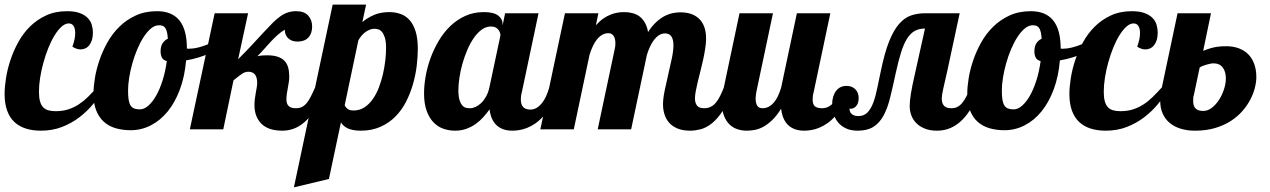

<svg xmlns="http://www.w3.org/2000/svg" viewBox="-33 -557 5472 827"><path d="M418 -179.2Q397 -144 369.9 -110.8Q342.8 -77.6 308.8 -51.8Q274.9 -25.9 233.6 -10Q192.4 5.9 143.1 5.9Q107.4 5.9 78.6 -3.2Q49.8 -12.2 29.3 -31.2Q8.8 -50.3 -2.2 -80.3Q-13.2 -110.4 -13.2 -152.8Q-13.2 -181.6 -7.3 -219.5Q-1.5 -257.3 11.5 -296.9Q24.4 -336.4 45.2 -374.5Q65.9 -412.6 95.9 -442.4Q126 -472.2 165.5 -490.5Q205.1 -508.8 255.9 -508.8Q289.1 -508.8 310.5 -500.7Q332 -492.7 344.7 -479.7Q357.4 -466.8 362.3 -450.2Q367.2 -433.6 367.2 -417Q367.2 -398.4 363 -385Q358.9 -371.6 351.6 -362.3Q344.2 -353 334.5 -348.6Q324.7 -344.2 314 -344.2Q296.9 -344.2 278.8 -356Q291 -388.2 291 -415Q291 -433.6 284.2 -444.8Q277.3 -456.1 263.2 -456.1Q247.6 -456.1 231.9 -441.9Q216.3 -427.7 201.9 -404.3Q187.5 -380.9 175.3 -350.6Q163.1 -320.3 154.1 -287.6Q145 -254.9 139.9 -222.4Q134.8 -189.9 134.8 -162.1Q134.8 -136.7 139.4 -120.4Q144 -104 153.1 -94.7Q162.1 -85.4 175.5 -81.8Q189 -78.1 207 -78.1Q236.8 -78.1 261 -85.9Q285.2 -93.8 306.2 -107.4Q327.1 -121.1 345.9 -139.6Q364.7 -158.2 383.8 -179.2Z M945.8 -379.9Q916.5 -349.1 870.1 -327.6Q823.7 -306.2 768.6 -296.9Q762.7 -227.5 741.9 -171.9Q721.2 -116.2 689.5 -77.1Q657.7 -38.1 616.7 -17.1Q575.7 3.9 529.8 3.9Q495.1 3.9 465.6 -4.6Q436 -13.2 414.8 -32Q393.6 -50.8 381.6 -80.8Q369.6 -110.8 369.6 -153.8Q369.6 -183.1 375.7 -220.5Q381.8 -257.8 395.3 -297.4Q408.7 -336.9 429.9 -374.8Q451.2 -412.6 481.7 -442.4Q512.2 -472.2 552.2 -490.5Q592.3 -508.8 643.6 -508.8Q772 -508.8 772 -349.1V-348.1Q774.4 -347.2 776.6 -347.2Q778.8 -347.2 782.7 -347.2Q800.3 -347.2 820.6 -352.3Q840.8 -357.4 861.3 -365.7Q881.8 -374 901.4 -385Q920.9 -396 937 -407.2ZM685.5 -293.9Q669.9 -297.9 664.3 -309.3Q658.7 -320.8 658.7 -335.9Q658.7 -356.9 667.2 -370.4Q675.8 -383.8 689.9 -390.1Q689 -406.2 686.5 -417.2Q684.1 -428.2 679.7 -435.3Q675.3 -442.4 668.7 -445.3Q662.1 -448.2 651.9 -448.2Q633.8 -448.2 617.2 -434.3Q600.6 -420.4 585.7 -397.5Q570.8 -374.5 558.3 -345Q545.9 -315.4 537.1 -284.2Q528.3 -252.9 523.4 -222.4Q518.6 -191.9 518.6 -167Q518.6 -142.1 521.2 -126.5Q523.9 -110.8 530 -101.8Q536.1 -92.8 545.9 -89.4Q555.7 -85.9 569.8 -85.9Q587.9 -85.9 606.2 -102.1Q624.5 -118.2 640.1 -146Q655.8 -173.8 667.7 -211.9Q679.7 -250 685.5 -293.9Z M1365.7 -179.2Q1302.7 5.9 1183.6 5.9Q1122.6 5.9 1092.8 -24.2Q1063 -54.2 1063 -105Q1063 -117.2 1064.7 -130.4Q1066.4 -143.6 1068.6 -156.2Q1070.8 -168.9 1072.8 -180.2Q1074.7 -191.4 1074.7 -200.2Q1074.7 -248 1036.6 -248Q1029.3 -248 1022.9 -245.8Q1016.6 -243.7 1009.3 -239Q1002 -234.4 993.2 -227.3Q984.4 -220.2 972.7 -210.9L928.7 0H784.7L891.6 -500H1035.6L992.7 -301.8Q1028.3 -337.4 1055.2 -366.5Q1082 -395.5 1103.3 -418.5Q1124.5 -441.4 1141.6 -458.5Q1158.7 -475.6 1174.6 -486.8Q1190.4 -498 1206.8 -503.4Q1223.1 -508.8 1242.7 -508.8Q1277.8 -508.8 1294.7 -489.7Q1311.5 -470.7 1311.5 -442.9Q1311.5 -412.6 1295.2 -395.3Q1278.8 -377.9 1248.5 -377.9Q1233.9 -377.9 1223.1 -382.6Q1212.4 -387.2 1205.8 -394.8Q1199.2 -402.3 1196.3 -411.4Q1193.4 -420.4 1193.8 -429.2Q1176.8 -418.9 1162.1 -405.8Q1147.5 -392.6 1133.5 -377.7Q1119.6 -362.8 1105.5 -346.7Q1091.3 -330.6 1075.7 -314.9Q1086.9 -317.4 1097.9 -318.1Q1108.9 -318.8 1117.7 -318.8Q1144.5 -318.8 1162.8 -312.7Q1181.2 -306.6 1192.4 -294.9Q1203.6 -283.2 1208.3 -265.9Q1212.9 -248.5 1212.9 -226.1Q1212.9 -214.4 1210.9 -202.4Q1209 -190.4 1206.8 -178.5Q1204.6 -166.5 1202.6 -153.8Q1200.7 -141.1 1200.7 -127.9Q1200.7 -90.8 1240.7 -90.8Q1255.9 -90.8 1266.8 -95.9Q1277.8 -101.1 1287.1 -112.1Q1296.4 -123 1304.9 -139.6Q1313.5 -156.2 1323.7 -179.2Z M1232.9 250 1399.9 -537.1H1543.9L1527.8 -461.9Q1549.8 -480.5 1578.1 -492.7Q1606.4 -504.9 1644.5 -504.9Q1669.9 -504.9 1692.4 -496.8Q1714.8 -488.8 1731.2 -470.5Q1747.6 -452.1 1757.1 -421.9Q1766.6 -391.6 1766.6 -347.2Q1766.6 -313.5 1762 -274.2Q1757.3 -234.9 1746.1 -195.6Q1734.9 -156.2 1716.6 -119.9Q1698.2 -83.5 1670.9 -55.7Q1643.6 -27.8 1606.2 -11Q1568.8 5.9 1520.5 5.9Q1501.5 5.9 1487.3 2.9Q1473.1 0 1463.1 -4.9Q1453.1 -9.8 1446.5 -16.4Q1439.9 -22.9 1435.5 -29.8L1383.8 213.9ZM1451.7 -104Q1454.6 -95.7 1463.6 -88.4Q1472.7 -81.1 1489.7 -81.1Q1516.1 -81.1 1536.6 -94.5Q1557.1 -107.9 1572.8 -130.1Q1588.4 -152.3 1599.1 -180.7Q1609.9 -209 1616.7 -238.8Q1623.5 -268.6 1626.7 -297.6Q1629.9 -326.7 1629.9 -350.1Q1629.9 -378.9 1624.5 -395.5Q1619.1 -412.1 1611.6 -420.4Q1604 -428.7 1595.2 -430.9Q1586.4 -433.1 1579.6 -433.1Q1562.5 -433.1 1543.7 -420.7Q1524.9 -408.2 1510.7 -383.8Z M2374.5 -179.2Q2360.4 -138.7 2343.8 -108.9Q2327.1 -79.1 2309.3 -58.6Q2291.5 -38.1 2272.9 -25.4Q2254.4 -12.7 2236.8 -5.9Q2219.2 1 2203.1 3.4Q2187 5.9 2173.8 5.9Q2131.3 5.9 2106.2 -17.3Q2081.1 -40.5 2075.7 -85.9Q2063.5 -68.8 2048.8 -52.5Q2034.2 -36.1 2016.1 -23.2Q1998 -10.3 1975.8 -2.2Q1953.6 5.9 1926.8 5.9Q1900.9 5.9 1877 -2.4Q1853 -10.7 1834.5 -29.8Q1815.9 -48.8 1804.7 -79.6Q1793.5 -110.4 1793.5 -154.8Q1793.5 -189 1800.3 -228Q1807.1 -267.1 1821.3 -306.2Q1835.4 -345.2 1856.7 -381.1Q1877.9 -417 1906.5 -444.6Q1935.1 -472.2 1971.2 -488.5Q2007.3 -504.9 2050.8 -504.9Q2093.3 -504.9 2112.5 -490.2Q2131.8 -475.6 2131.8 -454.1V-446.8L2142.6 -500H2286.6L2214.8 -160.2Q2212.4 -151.9 2211.4 -143.8Q2210.4 -135.7 2210.4 -127.9Q2210.4 -85 2251.5 -85Q2266.1 -85 2278.6 -92.5Q2291 -100.1 2301.3 -112.8Q2311.5 -125.5 2319.3 -142.8Q2327.1 -160.2 2332.5 -179.2ZM2122.6 -404.8Q2122.6 -409.2 2120.6 -415.8Q2118.7 -422.4 2114 -428.5Q2109.4 -434.6 2101.6 -438.7Q2093.8 -442.9 2081.5 -442.9Q2060.5 -442.9 2041.7 -429.2Q2022.9 -415.5 2007.3 -392.8Q1991.7 -370.1 1979.5 -341.3Q1967.3 -312.5 1958.7 -282Q1950.2 -251.5 1945.8 -221.9Q1941.4 -192.4 1941.4 -168.9Q1941.4 -140.1 1946.8 -124.5Q1952.1 -108.9 1959.7 -101.3Q1967.3 -93.8 1976.1 -92.3Q1984.9 -90.8 1991.7 -90.8Q2002.9 -90.8 2015.4 -96.4Q2027.8 -102.1 2039.3 -113Q2050.8 -124 2060.3 -140.6Q2069.8 -157.2 2074.7 -179.2Z M3126.5 -179.2Q3105.5 -117.7 3081.3 -81.1Q3057.1 -44.4 3032.5 -25.1Q3007.8 -5.9 2984.1 0Q2960.4 5.9 2940.4 5.9Q2907.2 5.9 2884.8 -3.7Q2862.3 -13.2 2848.6 -29.1Q2835 -44.9 2828.9 -65.2Q2822.8 -85.4 2822.8 -106.9Q2822.8 -132.3 2829.8 -166.3Q2836.9 -200.2 2845.2 -235.8Q2853.5 -271.5 2860.6 -304.7Q2867.7 -337.9 2867.7 -361.8Q2867.7 -413.1 2831.5 -413.1Q2817.9 -413.1 2806.2 -405.8Q2794.4 -398.4 2784.7 -386Q2774.9 -373.5 2767.1 -356.7Q2759.3 -339.8 2753.4 -320.8L2685.5 0H2541.5L2614.7 -345.2Q2617.7 -356.9 2617.7 -370.1Q2617.7 -378.9 2616.2 -386.7Q2614.7 -394.5 2611.1 -400.6Q2607.4 -406.7 2601.8 -410.4Q2596.2 -414.1 2587.4 -414.1Q2572.8 -414.1 2560.3 -406.7Q2547.9 -399.4 2537.8 -386.7Q2527.8 -374 2520 -356.9Q2512.2 -339.8 2506.3 -320.8L2438.5 0H2294.4L2400.4 -500H2544.4L2533.7 -448.2Q2549.8 -466.3 2565.9 -477.3Q2582 -488.3 2597.7 -494.4Q2613.3 -500.5 2627.9 -502.7Q2642.6 -504.9 2655.8 -504.9Q2675.3 -504.9 2692.4 -500.2Q2709.5 -495.6 2722.7 -485.4Q2735.8 -475.1 2745.1 -458.7Q2754.4 -442.4 2758.3 -418.9Q2776.4 -446.8 2795.4 -463.6Q2814.5 -480.5 2832.5 -489.3Q2850.6 -498 2867.2 -501Q2883.8 -503.9 2897.5 -503.9Q2921.4 -503.9 2941.7 -497.6Q2961.9 -491.2 2976.8 -477.5Q2991.7 -463.9 3000 -442.4Q3008.3 -420.9 3008.3 -391.1Q3008.3 -371.1 3004.6 -347.9Q3001 -324.7 2995.8 -300.5Q2990.7 -276.4 2984.4 -252.4Q2978 -228.5 2972.9 -206.5Q2967.8 -184.6 2964.1 -165.8Q2960.4 -147 2960.4 -132.8Q2960.4 -114.3 2969 -102.5Q2977.5 -90.8 3000.5 -90.8Q3016.6 -90.8 3028.8 -97.2Q3041 -103.5 3050.8 -115.2Q3060.5 -127 3068.6 -143.3Q3076.7 -159.7 3084.5 -179.2Z M3631.3 -179.2Q3617.2 -138.7 3600.6 -108.9Q3584 -79.1 3566.2 -58.6Q3548.3 -38.1 3529.8 -25.4Q3511.2 -12.7 3493.7 -5.9Q3476.1 1 3460 3.4Q3443.8 5.9 3430.7 5.9Q3387.7 5.9 3362.3 -17.8Q3336.9 -41.5 3331.5 -88.9Q3312.5 -58.1 3293 -39.6Q3273.4 -21 3254.4 -10.7Q3235.4 -0.5 3217.3 2.7Q3199.2 5.9 3183.6 5.9Q3161.1 5.9 3141.6 -1Q3122.1 -7.8 3107.7 -22.5Q3093.3 -37.1 3085 -59.6Q3076.7 -82 3076.7 -113.8Q3076.7 -127.4 3078.6 -143.8Q3080.6 -160.2 3084.5 -179.2L3152.3 -500H3296.4L3224.6 -160.2Q3221.7 -144.5 3221.7 -131.8Q3221.7 -114.7 3228 -102.8Q3234.4 -90.8 3251.5 -90.8Q3266.1 -90.8 3278.3 -97.4Q3290.5 -104 3300.5 -115.7Q3310.5 -127.4 3318.1 -143.8Q3325.7 -160.2 3331.5 -179.2L3399.4 -500H3543.5L3471.7 -160.2Q3469.2 -151.9 3468.3 -143.8Q3467.3 -135.7 3467.3 -127.9Q3467.3 -106.9 3477.3 -98.9Q3487.3 -90.8 3508.3 -90.8Q3522.9 -90.8 3535.4 -97.4Q3547.9 -104 3558.1 -115.7Q3568.4 -127.4 3576.2 -143.8Q3584 -160.2 3589.4 -179.2Z M4189.5 -179.2Q4126.5 5.9 4003.4 5.9Q3973.1 5.9 3950.9 -2.9Q3928.7 -11.7 3914.1 -26.4Q3899.4 -41 3892.3 -60.3Q3885.3 -79.6 3885.3 -100.1Q3885.3 -121.1 3890.6 -154.3Q3896 -187.5 3907.2 -235.8L3951.2 -434.1Q3924.8 -434.1 3906.2 -423.3Q3887.7 -412.6 3873.3 -389.4Q3858.9 -366.2 3847.7 -329.8Q3836.4 -293.5 3825.2 -242.2Q3812.5 -182.6 3801 -136.2Q3789.6 -89.8 3772.2 -58.3Q3754.9 -26.9 3728.8 -10.5Q3702.6 5.9 3661.1 5.9Q3631.8 5.9 3611.1 -3.9Q3590.3 -13.7 3577.1 -29.5Q3564 -45.4 3557.6 -65.7Q3551.3 -85.9 3551.3 -106.9Q3551.3 -142.1 3567.6 -164.6Q3584 -187 3613.3 -187Q3636.7 -187 3651.1 -172.6Q3665.5 -158.2 3665.5 -134.8Q3665.5 -110.4 3653.3 -98.4Q3641.1 -86.4 3625.5 -88.9Q3626 -83.5 3627.7 -77.9Q3629.4 -72.3 3633.8 -67.6Q3638.2 -63 3645.5 -60.1Q3652.8 -57.1 3664.6 -57.1Q3689 -57.1 3704.1 -73.2Q3719.2 -89.4 3729 -116.2Q3738.8 -143.1 3745.8 -178.5Q3752.9 -213.9 3761.2 -252Q3777.3 -330.1 3796.6 -378.4Q3815.9 -426.8 3839.6 -453.9Q3863.3 -481 3891.4 -490.5Q3919.4 -500 3953.1 -500H4100.6L4047.4 -252Q4036.1 -203.6 4029.8 -174.6Q4023.4 -145.5 4023.4 -132.8Q4023.4 -90.8 4063.5 -90.8Q4078.6 -90.8 4089.6 -95.9Q4100.6 -101.1 4110.1 -112.1Q4119.6 -123 4128.4 -139.6Q4137.2 -156.2 4147.5 -179.2Z M4709.5 -379.9Q4680.2 -349.1 4633.8 -327.6Q4587.4 -306.2 4532.2 -296.9Q4526.4 -227.5 4505.6 -171.9Q4484.9 -116.2 4453.1 -77.1Q4421.4 -38.1 4380.4 -17.1Q4339.4 3.9 4293.5 3.9Q4258.8 3.9 4229.2 -4.6Q4199.7 -13.2 4178.5 -32Q4157.2 -50.8 4145.3 -80.8Q4133.3 -110.8 4133.3 -153.8Q4133.3 -183.1 4139.4 -220.5Q4145.5 -257.8 4158.9 -297.4Q4172.4 -336.9 4193.6 -374.8Q4214.8 -412.6 4245.4 -442.4Q4275.9 -472.2 4315.9 -490.5Q4356 -508.8 4407.2 -508.8Q4535.6 -508.8 4535.6 -349.1V-348.1Q4538.1 -347.2 4540.3 -347.2Q4542.5 -347.2 4546.4 -347.2Q4564 -347.2 4584.2 -352.3Q4604.5 -357.4 4625 -365.7Q4645.5 -374 4665 -385Q4684.6 -396 4700.7 -407.2ZM4449.2 -293.9Q4433.6 -297.9 4428 -309.3Q4422.4 -320.8 4422.4 -335.9Q4422.4 -356.9 4430.9 -370.4Q4439.5 -383.8 4453.6 -390.1Q4452.6 -406.2 4450.2 -417.2Q4447.8 -428.2 4443.4 -435.3Q4439 -442.4 4432.4 -445.3Q4425.8 -448.2 4415.5 -448.2Q4397.5 -448.2 4380.9 -434.3Q4364.3 -420.4 4349.4 -397.5Q4334.5 -374.5 4322 -345Q4309.6 -315.4 4300.8 -284.2Q4292 -252.9 4287.1 -222.4Q4282.2 -191.9 4282.2 -167Q4282.2 -142.1 4284.9 -126.5Q4287.6 -110.8 4293.7 -101.8Q4299.8 -92.8 4309.6 -89.4Q4319.3 -85.9 4333.5 -85.9Q4351.6 -85.9 4369.9 -102.1Q4388.2 -118.2 4403.8 -146Q4419.4 -173.8 4431.4 -211.9Q4443.4 -250 4449.2 -293.9Z M5004.4 -179.2Q4983.4 -144 4956.3 -110.8Q4929.2 -77.6 4895.3 -51.8Q4861.3 -25.9 4820.1 -10Q4778.8 5.9 4729.5 5.9Q4693.8 5.9 4665 -3.2Q4636.2 -12.2 4615.7 -31.2Q4595.2 -50.3 4584.2 -80.3Q4573.2 -110.4 4573.2 -152.8Q4573.2 -181.6 4579.1 -219.5Q4585 -257.3 4597.9 -296.9Q4610.8 -336.4 4631.6 -374.5Q4652.3 -412.6 4682.4 -442.4Q4712.4 -472.2 4752 -490.5Q4791.5 -508.8 4842.3 -508.8Q4875.5 -508.8 4897 -500.7Q4918.5 -492.7 4931.2 -479.7Q4943.8 -466.8 4948.7 -450.2Q4953.6 -433.6 4953.6 -417Q4953.6 -398.4 4949.5 -385Q4945.3 -371.6 4938 -362.3Q4930.7 -353 4920.9 -348.6Q4911.1 -344.2 4900.4 -344.2Q4883.3 -344.2 4865.2 -356Q4877.4 -388.2 4877.4 -415Q4877.4 -433.6 4870.6 -444.8Q4863.8 -456.1 4849.6 -456.1Q4834 -456.1 4818.4 -441.9Q4802.7 -427.7 4788.3 -404.3Q4773.9 -380.9 4761.7 -350.6Q4749.5 -320.3 4740.5 -287.6Q4731.4 -254.9 4726.3 -222.4Q4721.2 -189.9 4721.2 -162.1Q4721.2 -136.7 4725.8 -120.4Q4730.5 -104 4739.5 -94.7Q4748.5 -85.4 4762 -81.8Q4775.4 -78.1 4793.5 -78.1Q4823.2 -78.1 4847.4 -85.9Q4871.6 -93.8 4892.6 -107.4Q4913.6 -121.1 4932.4 -139.6Q4951.2 -158.2 4970.2 -179.2Z M5039.1 -500H5183.1L5149.4 -337.9Q5167 -345.2 5180.9 -349.1Q5194.8 -353 5206.5 -355Q5218.3 -356.9 5228.5 -357.4Q5238.8 -357.9 5249 -357.9Q5278.8 -357.9 5303 -348.9Q5327.1 -339.8 5343.8 -323Q5360.4 -306.2 5369.4 -281.2Q5378.4 -256.3 5378.4 -225.1Q5378.4 -204.1 5372.1 -178.7Q5365.7 -153.3 5352.3 -127.7Q5338.9 -102.1 5317.9 -78.1Q5296.9 -54.2 5267.6 -35.4Q5238.3 -16.6 5200.2 -5.4Q5162.1 5.9 5114.3 5.9Q5079.6 5.9 5051.8 -2.9Q5023.9 -11.7 5004.6 -28.1Q4985.4 -44.4 4974.9 -68.1Q4964.4 -91.8 4964.4 -122.1Q4964.4 -136.2 4965.8 -150.6Q4967.3 -165 4971.2 -179.2ZM5109.4 -147.9Q5106.9 -142.1 5106.7 -133.8Q5106.4 -125.5 5106.4 -120.1Q5106.4 -79.1 5149.4 -79.1Q5168.9 -79.1 5186.5 -92.5Q5204.1 -106 5217.5 -126.7Q5231 -147.5 5239 -172.1Q5247.1 -196.8 5247.1 -219.2Q5247.1 -248.5 5233.6 -266.4Q5220.2 -284.2 5193.4 -284.2Q5188 -284.2 5179.7 -282.5Q5171.4 -280.8 5162.8 -278.3Q5154.3 -275.9 5146.5 -272.7Q5138.7 -269.5 5134.3 -266.1Z"/></svg>

Font: Lobster
Style: Regular
Weight: 400
Designer: Pablo Impallari
Foundry: Pablo Impallari
Version: Version 1.007; ttfautohint (v1.1) -l 8 -r 50 -G 50 -x 14 -D 